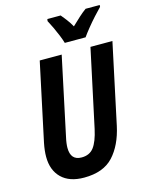

<svg xmlns="http://www.w3.org/2000/svg" viewBox="-137 -1020 864 1115"><g transform="rotate(-15 295.5 -462.5)"><path d="M228 10Q140 10 92.5 -36.5Q45 -83 45 -164Q45 -200 54 -245L154 -714H286L186 -243Q182 -226 180 -210Q178 -194 178 -182Q178 -107 244 -107Q292 -107 317.5 -140.5Q343 -174 359 -247L459 -714H591L488 -231Q464 -120 404 -55Q344 10 228 10ZM321 -775Q315 -796 304 -823Q293 -850 280.5 -876.5Q268 -903 257 -923L259 -935H339Q351 -921 367 -900Q383 -879 397 -854Q423 -879 445.5 -899.5Q468 -920 489 -935H574L573 -924Q556 -907 531 -879.5Q506 -852 483 -823.5Q460 -795 446 -775Z"/></g></svg>

Font: Noto Sans Condensed
Style: Bold Italic
Weight: 700
Width: 3
Italic angle: -12°
Designer: Monotype Design Team
Foundry: Monotype Imaging Inc.
Version: Version 2.013; ttfautohint (v1.8.4.7-5d5b)